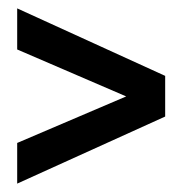

<svg xmlns="http://www.w3.org/2000/svg" viewBox="-20 -508 453 458"><path d="M21 -70V-167L281 -278L21 -390V-488L374 -327V-230Z"/></svg>

Font: Cabin SemiBold
Style: Regular
Weight: 600
Designer: Pablo Impallari
Foundry: Pablo Impallari. http://www.impallari.com Igino Marini. http://www.ikern.com
Version: Version 2.001